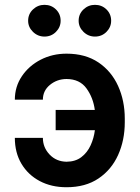

<svg xmlns="http://www.w3.org/2000/svg" viewBox="-20 -780 589 810"><path d="M260.7 9.9Q196.7 9.9 147.5 -16.2Q98.4 -42.3 70.5 -89.1Q42.6 -136 42.6 -198.5H160.9Q160.9 -158 189.1 -128.2Q217.3 -98.4 260.7 -97.7Q298.3 -98 323.3 -117.2Q348.4 -136.4 362.2 -166.7Q376.1 -197.1 380.3 -230.8H214.8V-316.1H380Q373.2 -367.9 344.8 -407.1Q316.4 -446.4 260.7 -446.7Q220.5 -446.4 190.7 -421.9Q160.9 -397.4 160.9 -359.4H42.6Q42.6 -414.4 72.3 -458.5Q101.9 -502.5 151.5 -528.1Q201 -553.6 260.7 -553.6Q340.2 -553.6 395.1 -516.7Q449.9 -479.8 478.2 -417.4Q506.4 -355.1 506.4 -279.5V-264.2Q506.4 -188.6 478.3 -126.2Q450.3 -63.9 395.4 -27Q340.6 9.9 260.7 9.9ZM167.6 -625.7Q139.6 -625.7 119.1 -645.6Q98.7 -665.5 98.7 -692.5Q98.7 -720.9 119.1 -740.2Q139.6 -759.6 167.6 -759.6Q196.4 -759.6 216.1 -740.2Q235.8 -720.9 235.8 -692.5Q235.8 -665.5 216.1 -645.6Q196.4 -625.7 167.6 -625.7ZM380.7 -625.7Q352.6 -625.7 332.2 -645.6Q311.8 -665.5 311.8 -692.5Q311.8 -720.9 332.2 -740.2Q352.6 -759.6 380.7 -759.6Q409.4 -759.6 429.2 -740.2Q448.9 -720.9 448.9 -692.5Q448.9 -665.5 429.2 -645.6Q409.4 -625.7 380.7 -625.7Z"/></svg>

Font: Linik Sans SemiBold
Style: Regular
Weight: 600
Designer: Rasmus Andersson (font), Cristiano Sobral (main changes)
Foundry: rsms
Version: Version 3.018;June 1, 2022;FontCreator 14.0.0.2814 64-bit; t